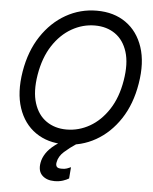

<svg xmlns="http://www.w3.org/2000/svg" viewBox="-62 -788 839 1055"><g transform="rotate(5 357.5 -260.5)"><path d="M316.4 9.8Q222.2 9.8 155.8 -36.4Q89.4 -82.5 61 -167.5Q32.7 -252.4 51.8 -368.7Q70.8 -482.9 125.5 -565.4Q180.2 -647.9 259 -692.6Q337.9 -737.3 429.7 -737.3Q523.9 -737.3 589.8 -690.9Q655.8 -644.5 684.1 -559.6Q712.4 -474.6 692.9 -357.9Q674.3 -244.1 619.9 -161.6Q565.4 -79.1 486.8 -34.7Q408.2 9.8 316.4 9.8ZM319.3 -72.3Q386.7 -72.3 447 -106.7Q507.3 -141.1 550.5 -207.3Q593.8 -273.4 609.4 -368.7Q625 -462.4 605 -526.1Q585 -589.8 538.1 -622.6Q491.2 -655.3 426.3 -655.3Q358.9 -655.3 298.3 -620.8Q237.8 -586.4 194.6 -520.3Q151.4 -454.1 135.3 -357.9Q120.1 -265.1 140.4 -201.4Q160.6 -137.7 207.8 -105Q254.9 -72.3 319.3 -72.3ZM278.3 215.8Q234.9 215.8 210.2 191.9Q185.5 168 193.4 122.1Q197.8 95.7 214.8 69.6Q231.9 43.5 264.6 18.8Q297.4 -5.9 347.7 -27.3L380.9 2.9Q345.2 26.4 315.9 52.7Q286.6 79.1 281.2 111.3Q277.8 127 284.4 136Q291 145 312.5 144.5Q328.1 145 340.8 140.6Q353.5 136.2 362.3 131.8L357.4 194.3Q345.2 202.1 324.7 209Q304.2 215.8 278.3 215.8Z"/></g></svg>

Font: Inter Tight
Style: Italic
Weight: 400
Italic angle: -9.39999°
Designer: Rasmus Andersson
Foundry: rsms
Version: Version 3.002